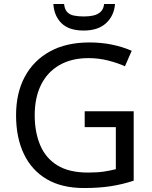

<svg xmlns="http://www.w3.org/2000/svg" viewBox="-20 -938 768 968"><path d="M407 -377H654V-27Q596 -8 537 1Q478 10 403 10Q292 10 216 -34.5Q140 -79 100.5 -161.5Q61 -244 61 -357Q61 -469 105 -551Q149 -633 231.5 -678.5Q314 -724 431 -724Q491 -724 544.5 -713Q598 -702 644 -682L610 -604Q572 -621 524.5 -633Q477 -645 426 -645Q341 -645 280 -610Q219 -575 187 -510.5Q155 -446 155 -357Q155 -272 182.5 -206.5Q210 -141 269 -104.5Q328 -68 424 -68Q471 -68 504 -73Q537 -78 564 -85V-297H407ZM560 -918Q555 -858 514.5 -821Q474 -784 402 -784Q328 -784 290.5 -820.5Q253 -857 249 -918H303Q306 -891 318.5 -877.5Q331 -864 352.5 -859.5Q374 -855 404 -855Q430 -855 451.5 -860Q473 -865 487.5 -878.5Q502 -892 505 -918Z"/></svg>

Font: Noto Sans Lisu
Style: Regular
Weight: 400
Designer: Monotype Design Team. David Williams.
Foundry: Monotype Imaging Inc.
Version: Version 2.102